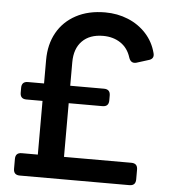

<svg xmlns="http://www.w3.org/2000/svg" viewBox="-53 -806 764 855"><g transform="rotate(5 328.5 -378.5)"><path d="M67 0Q39 0 39 -28V-72Q39 -100 67 -100H139V-340H67Q39 -340 39 -368V-390Q39 -418 67 -418H139V-523Q139 -593 168.5 -645.5Q198 -698 253 -727.5Q308 -757 383 -757Q438 -757 485.5 -737.5Q533 -718 566.5 -681.5Q600 -645 613 -595Q620 -569 592 -562L541 -546Q516 -539 507 -566Q494 -608 461 -630Q428 -652 383 -652Q323 -652 289.5 -618Q256 -584 256 -523V-418H407Q435 -418 435 -390V-368Q435 -340 407 -340H256V-100H557Q585 -100 585 -72V-28Q585 0 557 0Z"/></g></svg>

Font: Pitagon Sans Text SemiBold
Style: Regular
Weight: 600
Designer: Travis Tran
Foundry: Pitagon
Version: Version 1.001; ttfautohint (v1.8.4.7-5d5b);gftools[0.9.26]